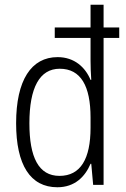

<svg xmlns="http://www.w3.org/2000/svg" viewBox="-20 -780 533 810"><path d="M222 10C296 10 339 -35 362 -89H365L373 0H417V-620H483V-664H417V-760H362V-664H211V-620H362V-524C362 -500 363 -471 365 -443H362C340 -496 294 -539 223 -539C112 -539 48 -442 48 -260C48 -84 108 10 222 10ZM231 -38C143 -38 104 -116 104 -260C104 -410 147 -490 232 -490C321 -490 362 -417 362 -284V-241C362 -110 320 -38 231 -38Z"/></svg>

Font: Noto Sans Thai Cond Light
Style: Regular
Weight: 300
Width: 3
Designer: Monotype Design Team
Foundry: Monotype Imaging Inc.
Version: Version 2.002